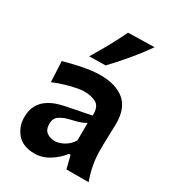

<svg xmlns="http://www.w3.org/2000/svg" viewBox="-207 -974 995 1102"><g transform="rotate(30 290.5 -423.0)"><path d="M195.8 13.2Q119.1 13.2 80.1 -31.5Q41 -76.2 41 -139.6Q41 -186 58.1 -217Q75.2 -248 102.1 -266.8Q128.9 -285.6 158.4 -295.7Q188 -305.7 212.9 -310.5L376.5 -342.8Q378.9 -400.9 347.9 -419.9Q316.9 -439 262.7 -439Q249 -439 217.5 -432.9Q186 -426.8 147.5 -415.5Q108.9 -404.3 72.8 -389.2L66.4 -525.4Q93.3 -532.2 132.3 -542Q171.4 -551.8 215.8 -559.1Q260.3 -566.4 303.2 -566.4Q401.4 -566.4 459 -520Q516.6 -473.6 516.6 -369.1Q516.6 -342.3 514.6 -304Q512.7 -265.6 512.7 -233.9V-184.6Q512.7 -143.6 520.8 -97.7Q528.8 -51.8 547.4 0H400.4L379.4 -84.5H368.2Q339.4 -45.4 292.7 -16.1Q246.1 13.2 195.8 13.2ZM261.2 -106.9Q286.6 -106.9 319.3 -124.5Q352.1 -142.1 372.1 -176.3L372.6 -292Q361.8 -285.2 342 -277.1Q322.3 -269 271 -257.3Q236.8 -249.5 210.7 -232.4Q184.6 -215.3 184.6 -178.2Q184.6 -139.6 207 -123.3Q229.5 -106.9 261.2 -106.9ZM189 -627.4Q224.1 -685.1 255.6 -741.9Q287.1 -798.8 314.5 -856.4L488.3 -860.4Q446.8 -800.8 398.2 -742.9Q349.6 -685.1 297.4 -629.4Z"/></g></svg>

Font: Pinar DS1 Bold
Style: Regular
Weight: 700
Designer: Amin Abedi
Version: Version 3.000